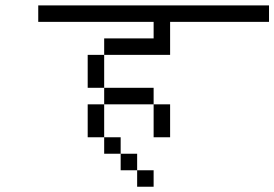

<svg xmlns="http://www.w3.org/2000/svg" viewBox="-20 -708 1040 728"><path d="M562.5 0V-62.5H500V0ZM1000 -625V-687.5H125V-625H562.5V-562.5H375V-500H312.5Q312.5 -500 312.5 -375H375V-312.5H312.5Q312.5 -312.5 312.5 -187.5H375V-125H437.5V-62.5H500V-125H437.5V-187.5H375Q375 -187.5 375 -312.5H562.5Q562.5 -312.5 562.5 -187.5H625Q625 -187.5 625 -312.5H562.5V-375H375Q375 -375 375 -500H625Q625 -500 625 -625Z"/></svg>

Font: CalcUnifontExMono
Style: Regular
Weight: 500
Version: Version 15.0.06